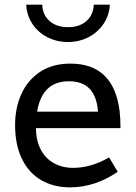

<svg xmlns="http://www.w3.org/2000/svg" viewBox="-20 -793 586 827"><path d="M450 -115 487 -53Q389 14 282 14Q212 14 158.5 -16.5Q105 -47 75 -107.5Q45 -168 45 -255Q45 -329 72.5 -389Q100 -449 153.5 -484Q207 -519 283 -519Q469 -519 495 -316Q499 -283 499 -241H135Q135 -200 147 -168Q165 -120 204 -95Q243 -70 295 -70Q372 -70 450 -115ZM140 -312H402Q393 -443 277 -443Q161 -443 140 -312ZM93 -773H162Q163 -730 193 -703Q223 -676 273 -676Q323 -676 352.5 -702.5Q382 -729 384 -773H453Q451 -728 426.5 -691Q402 -654 361.5 -633Q321 -612 273 -612Q224 -612 183.5 -633Q143 -654 119 -691Q95 -728 93 -773Z"/></svg>

Font: Arvo
Style: Regular
Weight: 400
Designer: Anton Koovit (Cyrillic Expansion: Cyreal)
Foundry: Anton Koovit, Yassin Baggar
Version: Version 3.000